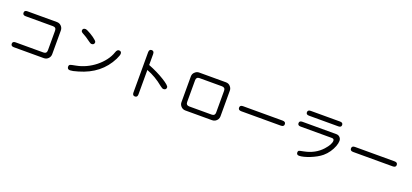

<svg xmlns="http://www.w3.org/2000/svg" viewBox="44 -1991 6913 3224"><g transform="rotate(20 3500.0 -378.5)"><path d="M190 -46Q137 -46 137 -91Q137 -133 190 -133H687Q746 -133 746 -193V-543Q746 -603 687 -603H198Q145 -603 145 -647Q145 -691 198 -691H726Q772 -691 804 -658.5Q836 -626 836 -580V-157Q836 -111 804 -78.5Q772 -46 726 -46Z M1396 -543Q1379 -543 1353 -563Q1260 -632 1209 -656Q1168 -677 1168 -700Q1168 -745 1219 -745Q1230 -745 1256.5 -733Q1283 -721 1315 -702Q1347 -683 1377 -662Q1407 -641 1426.5 -622Q1446 -603 1446 -591Q1446 -543 1396 -543ZM1208 -4Q1158 -4 1158 -53Q1158 -78 1177 -90Q1183 -93 1209.5 -99.5Q1236 -106 1282 -114Q1367 -130 1450.5 -169Q1534 -208 1607 -266Q1680 -324 1735 -395.5Q1790 -467 1817 -547Q1835 -601 1869 -601Q1915 -601 1915 -556Q1915 -528 1880 -455Q1723 -141 1350 -34Q1299 -18 1263.5 -11Q1228 -4 1208 -4Z M2383 36Q2338 36 2338 -18V-737Q2338 -793 2383 -793Q2428 -793 2428 -737V-543Q2592 -479 2716 -402Q2840 -326 2840 -292Q2840 -245 2789 -245Q2769 -245 2729 -277Q2659 -335 2583.5 -379.5Q2508 -424 2428 -454V-18Q2428 36 2383 36Z M3260 -33Q3214 -33 3182.5 -65.5Q3151 -98 3151 -141V-602Q3151 -651 3188 -682Q3219 -711 3260 -711H3738Q3789 -711 3819 -675Q3848 -643 3848 -602V-141Q3848 -111 3833 -86.5Q3818 -62 3793 -47.5Q3768 -33 3738 -33ZM3299 -119H3699Q3758 -119 3758 -177V-566Q3758 -625 3699 -625H3299Q3240 -625 3240 -566V-177Q3240 -119 3299 -119Z M4146 -342Q4091 -342 4091 -387Q4091 -432 4146 -432H4853Q4909 -432 4909 -386Q4909 -342 4853 -342Z M5241 -661Q5188 -661 5188 -703Q5188 -747 5241 -747H5765Q5818 -747 5818 -703Q5818 -661 5765 -661ZM5314 29Q5267 29 5267 -16Q5267 -38 5281 -48Q5288 -53 5362 -67Q5559 -105 5679 -238Q5770 -340 5770 -405Q5770 -441 5728 -441H5171Q5118 -441 5118 -484Q5118 -527 5171 -527H5778Q5817 -527 5842 -501Q5867 -475 5867 -437Q5867 -395 5846 -339Q5825 -283 5787 -227.5Q5749 -172 5698 -129Q5660 -97 5608.5 -68.5Q5557 -40 5502 -18Q5447 4 5397.5 16.5Q5348 29 5314 29Z M6146 -342Q6091 -342 6091 -387Q6091 -432 6146 -432H6853Q6909 -432 6909 -386Q6909 -342 6853 -342Z"/></g></svg>

Font: Huninn
Style: Regular
Weight: 400
Designer: justfont
Foundry: justfont
Version: Version 1.003